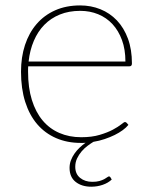

<svg xmlns="http://www.w3.org/2000/svg" viewBox="-20 -521 558 708"><path d="M382 129.5Q385 129.5 387 132.5L392 141Q379 153.5 358.8 160.5Q338.5 167.5 316.5 167.5Q281.5 167.5 259 149.8Q236.5 132 236.5 98Q236.5 83.5 241.5 70.2Q246.5 57 254.8 45.2Q263 33.5 273.5 23.5Q284 13.5 295.5 5.5Q291 6 286.5 6Q282 6 278 6Q227.5 6 186.8 -11.8Q146 -29.5 117.2 -63Q88.5 -96.5 73 -145.2Q57.5 -194 57.5 -256.5Q57.5 -310.5 72.2 -355.2Q87 -400 115 -432.5Q143 -465 183.5 -483Q224 -501 275.5 -501Q315.5 -501 350.2 -487Q385 -473 411 -445.8Q437 -418.5 451.8 -378.5Q466.5 -338.5 466.5 -287Q466.5 -276.5 457.5 -276.5H84Q83.5 -271.5 83.5 -266.5Q83.5 -261.5 83.5 -256.5Q83.5 -197.5 97.5 -152.5Q111.5 -107.5 137 -77Q162.5 -46.5 198.8 -30.8Q235 -15 279.5 -15Q319 -15 348 -23.8Q377 -32.5 396.5 -43Q416 -53.5 426.8 -62.2Q437.5 -71 440.5 -71Q444.5 -71 447 -68L453.5 -60.5Q445.5 -50.5 432.5 -41Q419.5 -31.5 402.8 -23.2Q386 -15 366 -8.2Q346 -1.5 324.5 2Q314.5 8 302.8 16.8Q291 25.5 281 37.2Q271 49 264.2 63.2Q257.5 77.5 257.5 94Q257.5 120.5 275.5 135Q293.5 149.5 320.5 149.5Q336 149.5 346.5 146.5Q357 143.5 364 139.8Q371 136 375.2 132.8Q379.5 129.5 382 129.5ZM276 -481Q234 -481 200.8 -467.5Q167.5 -454 143.5 -429.5Q119.5 -405 104.8 -370.5Q90 -336 85.5 -294H442.5Q442.5 -338.5 429.8 -373.2Q417 -408 394.8 -432Q372.5 -456 342 -468.5Q311.5 -481 276 -481Z"/></svg>

Font: Lato Thin
Style: Regular
Weight: 200
Designer: Lukasz Dziedzic
Foundry: tyPoland Lukasz Dziedzic
Version: Version 2.007; 2014-02-27